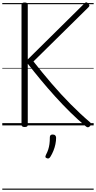

<svg xmlns="http://www.w3.org/2000/svg" viewBox="-20 -1102 843 1687"><path d="M197 14Q183 14 176 9Q169 4 169 -6V-1061Q169 -1080 197 -1080Q224 -1080 224 -1061V-580L723 -1073Q731 -1082 738.5 -1081.5Q746 -1081 755 -1071Q765 -1061 765.5 -1054Q766 -1047 758 -1039L274 -562Q351 -464 433 -368.5Q515 -273 600.5 -186.5Q686 -100 772 -27Q780 -20 780.5 -12Q781 -4 769 8Q760 17 751.5 16.5Q743 16 734 8Q666 -48 598 -115Q530 -182 464 -255Q398 -328 337.5 -401Q277 -474 224 -542V-6Q224 4 218 9Q212 14 197 14ZM391 288Q380 284 379 277.5Q378 271 384 258Q397 233 404 211Q411 189 414.5 164Q418 139 418 104Q418 93 423.5 86.5Q429 80 443 80Q458 80 465.5 88Q473 96 473 108Q473 135 467 164.5Q461 194 449.5 222.5Q438 251 423 275Q417 285 409.5 289Q402 293 391 288ZM0 555H803V565H0ZM0 -20H803V0H0ZM0 -505H803V-500H0ZM0 -1075H803V-1065H0Z"/></svg>

Font: Playwrite AR Guides
Style: Regular
Weight: 400
Designer: Veronika Burian, José Scaglione
Foundry: TypeTogether
Version: Version 1.003